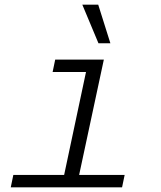

<svg xmlns="http://www.w3.org/2000/svg" viewBox="-20 -801 690 821"><path d="M243 0 359 -546H424L307 0ZM26 0 37 -53H513L502 0ZM205 -493 216 -546H392L380 -493ZM452 -616H401L332 -781H400Z"/></svg>

Font: Azeret Mono ExtraLight
Style: Italic
Weight: 250
Italic angle: -12°
Designer: Martin Vácha
Foundry: Displaay
Version: Version 1.002